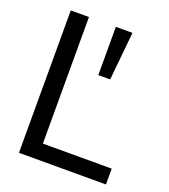

<svg xmlns="http://www.w3.org/2000/svg" viewBox="-130 -797 783 891"><g transform="rotate(20 261.5 -351.5)"><path d="M371.1 -703.1 347.7 -464.8H289.1V-703.1ZM496.1 0H66.4V-703.1H156.2V-78.1H496.1Z"/></g></svg>

Font: 和音 by 宁静之雨，公众号njzyshare
Style: Regular
Weight: 400
Designer: Steve Matteson
Foundry: Ascender Corporation
Version: Version 6.00;June 8, 2018;FontCreator 11.0.0.2388 32-bit